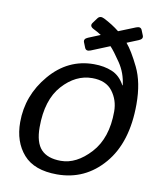

<svg xmlns="http://www.w3.org/2000/svg" viewBox="-83 -795 729 870"><g transform="rotate(10 281.5 -360.5)"><path d="M33.2 -196.3Q33.2 -319.3 115.5 -416Q197.8 -512.7 317.4 -512.7Q364.7 -512.7 401.4 -497.3Q438 -481.9 460 -440.9H461.9Q455.6 -496.6 425.3 -541.5Q395 -586.4 376.5 -606L291.5 -571.3Q271 -563 264.6 -579.1L255.4 -602.1Q249 -617.7 269.5 -626L324.2 -648.4Q307.1 -659.7 288.1 -668.9Q266.6 -679.7 278.3 -695.8L295.9 -719.7Q306.6 -734.4 326.2 -724.6Q366.7 -704.1 398.4 -678.7L476.1 -710Q496.6 -718.3 502.9 -702.1L512.2 -679.2Q518.6 -663.6 498 -655.3L445.3 -633.8Q472.2 -602.5 505.1 -534.9Q538.1 -467.3 538.1 -367.2Q538.1 -191.4 452.9 -91.6Q367.7 8.3 238.3 8.3Q133.3 8.3 83.3 -48.6Q33.2 -105.5 33.2 -196.3ZM124 -189Q124 -118.7 153.8 -86.9Q183.6 -55.2 244.6 -55.2Q316.4 -55.2 380.4 -125Q444.3 -194.8 444.3 -317.4Q444.3 -369.6 414.3 -409.4Q384.3 -449.2 320.8 -449.2Q244.6 -449.2 184.3 -382.1Q124 -314.9 124 -189Z"/></g></svg>

Font: Istok Web
Style: BoldItalic
Weight: 700
Italic angle: -13°
Designer: Andrey V. Panov
Foundry: Andrey V. Panov
Version: Version 1.0.2g